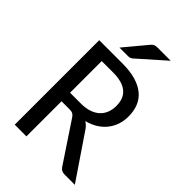

<svg xmlns="http://www.w3.org/2000/svg" viewBox="-244 -933 1031 1031"><g transform="rotate(45 271.5 -417.5)"><path d="M71.8 0ZM160.6 -266.6V0H71.8V-641.6H247.6Q306.2 -641.6 348.9 -629.2Q391.6 -616.7 419.2 -593.5Q446.8 -570.3 460 -537.4Q473.1 -504.4 473.1 -463.4Q473.1 -429.7 463.1 -400.4Q453.1 -371.1 434.3 -347.7Q415.5 -324.2 388.2 -307.4Q360.8 -290.5 326.2 -281.7Q334.5 -276.4 341.8 -269.8Q349.1 -263.2 356 -253.9L528.3 0H449.2Q426.3 0 413.6 -18.1L261.7 -246.6Q254.4 -257.3 245.8 -262Q237.3 -266.6 220.2 -266.6ZM160.6 -331.5H244.1Q279.3 -331.5 305.9 -340.6Q332.5 -349.6 350.6 -366.2Q368.7 -382.8 377.7 -406Q386.7 -429.2 386.7 -457Q386.7 -571.8 247.6 -571.8H160.6ZM421.4 -835 268.6 -699.7Q261.2 -693.4 254.6 -691.9Q248 -690.4 238.3 -690.4H176.8L284.2 -819.3Q288.6 -824.2 292.5 -827.4Q296.4 -830.6 301 -832.3Q305.7 -834 311.3 -834.5Q316.9 -835 324.7 -835Z"/></g></svg>

Font: Carlito
Style: Regular
Weight: 400
Designer: Lukasz Dziedzic
Foundry: tyPoland Lukasz Dziedzic
Version: Version 1.104